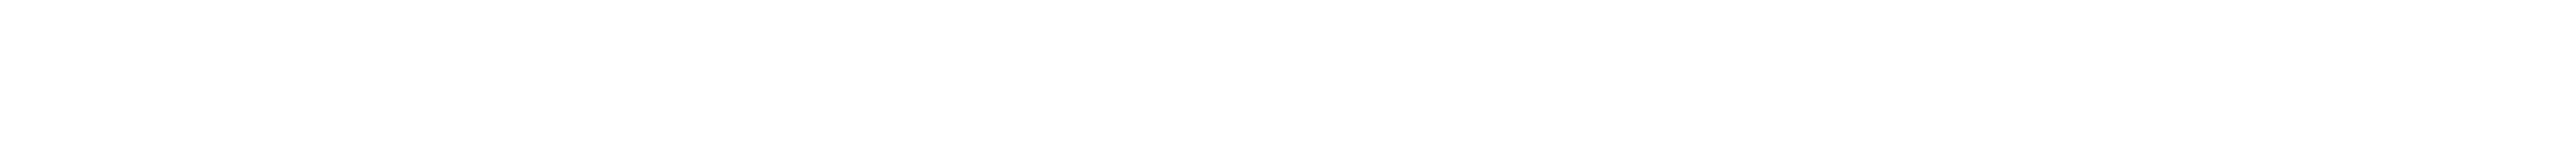

<svg xmlns="http://www.w3.org/2000/svg" viewBox="-20 -111 617 40"><path d="M11 -91Z"/></svg>

Font: Proton
Style: HlIt
Weight: 500
Version: Version 1.017